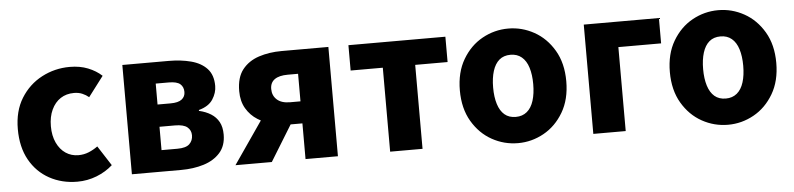

<svg xmlns="http://www.w3.org/2000/svg" viewBox="-38 -682 3589 868"><g transform="rotate(-5 1757.0 -248.0)"><path d="M284 12Q214 12 157.5 -19Q101 -50 68.5 -108Q36 -166 36 -248Q36 -330 72 -388Q108 -446 167 -477Q226 -508 294 -508Q340 -508 376.5 -493.5Q413 -479 439 -455L370 -364Q357 -375 340.5 -382Q324 -389 303 -389Q268 -389 242 -372Q216 -355 201 -323Q186 -291 186 -248Q186 -205 201 -173Q216 -141 241.5 -124Q267 -107 299 -107Q324 -107 346 -116Q368 -125 387 -139L445 -49Q414 -21 372 -4.5Q330 12 284 12Z M532 0V-496H742Q798 -496 843.5 -484Q889 -472 915.5 -443.5Q942 -415 942 -365Q942 -334 923 -304.5Q904 -275 859 -263V-259Q890 -252 913 -237.5Q936 -223 948.5 -200Q961 -177 961 -143Q961 -92 933 -60.5Q905 -29 858.5 -14.5Q812 0 755 0ZM675 -304H734Q769 -304 785 -316.5Q801 -329 801 -350Q801 -373 786 -386Q771 -399 734 -399H675ZM675 -97H747Q786 -97 802 -112.5Q818 -128 818 -152Q818 -175 801 -189Q784 -203 745 -203H675Z M1320 0V-162H1264Q1227 -162 1189 -171Q1151 -180 1119 -200Q1087 -220 1067.5 -253Q1048 -286 1048 -332Q1048 -394 1076 -429.5Q1104 -465 1151 -480.5Q1198 -496 1255 -496H1467V0ZM1273 -262H1320V-387H1273Q1234 -387 1213.5 -372.5Q1193 -358 1193 -329Q1193 -299 1213.5 -280.5Q1234 -262 1273 -262ZM1002 0 1166 -238 1288 -197 1167 0Z M1704 0V-381H1558V-496H1998V-381H1851V0Z M2284 12Q2221 12 2166 -18.5Q2111 -49 2076.5 -107.5Q2042 -166 2042 -248Q2042 -330 2076.5 -388.5Q2111 -447 2166 -477.5Q2221 -508 2284 -508Q2346 -508 2401 -477.5Q2456 -447 2490.5 -388.5Q2525 -330 2525 -248Q2525 -166 2490.5 -107.5Q2456 -49 2401 -18.5Q2346 12 2284 12ZM2284 -107Q2314 -107 2334.5 -124Q2355 -141 2365 -173Q2375 -205 2375 -248Q2375 -291 2365 -323Q2355 -355 2334.5 -372Q2314 -389 2284 -389Q2253 -389 2233 -372Q2213 -355 2203 -323Q2193 -291 2193 -248Q2193 -205 2203 -173Q2213 -141 2233 -124Q2253 -107 2284 -107Z M2626 0V-496H2967V-381H2773V0Z M3237 12Q3174 12 3119 -18.5Q3064 -49 3029.5 -107.5Q2995 -166 2995 -248Q2995 -330 3029.5 -388.5Q3064 -447 3119 -477.5Q3174 -508 3237 -508Q3299 -508 3354 -477.5Q3409 -447 3443.5 -388.5Q3478 -330 3478 -248Q3478 -166 3443.5 -107.5Q3409 -49 3354 -18.5Q3299 12 3237 12ZM3237 -107Q3267 -107 3287.5 -124Q3308 -141 3318 -173Q3328 -205 3328 -248Q3328 -291 3318 -323Q3308 -355 3287.5 -372Q3267 -389 3237 -389Q3206 -389 3186 -372Q3166 -355 3156 -323Q3146 -291 3146 -248Q3146 -205 3156 -173Q3166 -141 3186 -124Q3206 -107 3237 -107Z"/></g></svg>

Font: Source Sans 3
Style: Bold
Weight: 700
Designer: Paul D. Hunt
Foundry: Adobe
Version: Version 3.052;hotconv 1.1.0;makeotfexe 2.6.0